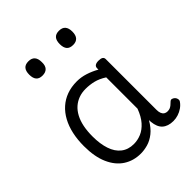

<svg xmlns="http://www.w3.org/2000/svg" viewBox="-222 -919 1067 1067"><g transform="rotate(-45 312.0 -385.5)"><path d="M262 17Q205 17 161 -11.5Q117 -40 92 -96.5Q67 -153 67 -236Q67 -287 76.5 -330.5Q86 -374 105 -409Q124 -444 151.5 -468.5Q179 -493 214.5 -506Q250 -519 294 -519Q327 -519 360 -508.5Q393 -498 425 -480V-491Q425 -503 434 -509Q443 -515 460 -515Q478 -515 486.5 -509.5Q495 -504 495 -492V-93Q495 -77 499.5 -66Q504 -55 512.5 -49.5Q521 -44 532 -44Q543 -44 551 -47Q559 -50 567 -56.5Q575 -63 584 -72Q591 -78 598.5 -76Q606 -74 614 -67Q621 -59 622.5 -50Q624 -41 619 -34Q608 -18 591.5 -6.5Q575 5 556 11Q537 17 518 17Q497 17 480.5 11.5Q464 6 452.5 -4.5Q441 -15 434.5 -31Q428 -47 426 -67Q426 -70 425.5 -74.5Q425 -79 425 -83Q402 -43 374 -21Q346 1 317 9Q288 17 262 17ZM139 -240Q139 -182 153.5 -138.5Q168 -95 198 -71.5Q228 -48 272 -48Q302 -48 330.5 -60Q359 -72 383.5 -99.5Q408 -127 425 -173V-419Q392 -440 361.5 -447.5Q331 -455 298 -455Q269 -455 244.5 -446Q220 -437 200.5 -420Q181 -403 167 -377Q153 -351 146 -317Q139 -283 139 -240ZM182 -676Q157 -676 145 -690Q133 -704 133 -732Q133 -760 145 -774Q157 -788 182 -788Q207 -788 219.5 -774Q232 -760 232 -732Q233 -704 220 -690Q207 -676 182 -676ZM423 -676Q397 -676 385 -690Q373 -704 373 -732Q373 -760 385 -774Q397 -788 422 -788Q447 -788 459.5 -774Q472 -760 472 -732Q472 -704 459.5 -690Q447 -676 423 -676Z"/></g></svg>

Font: Playwrite BE WAL Light
Style: Regular
Weight: 300
Version: Version 1.002